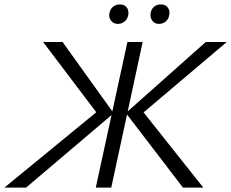

<svg xmlns="http://www.w3.org/2000/svg" viewBox="-44 -848 1045 868"><path d="M-24 0 420 -364 409 -317 151 -658H239L470 -336L74 0ZM389 0 532 -658H601L459 0ZM783 0 525 -337 886 -658H981L578 -317L586 -364L875 0ZM489 -740Q476 -740 466 -747Q456 -754 452 -765Q448 -776 451 -789Q454 -807 467 -817.5Q480 -828 498 -828Q511 -828 520.5 -822Q530 -816 534 -805Q538 -794 536 -781Q533 -763 520 -751.5Q507 -740 489 -740ZM675 -740Q661 -740 652 -747Q643 -754 639 -765Q635 -776 637 -789Q640 -807 652.5 -817.5Q665 -828 683 -828Q697 -828 706 -822Q715 -816 719.5 -805Q724 -794 721 -781Q719 -763 706 -751.5Q693 -740 675 -740Z"/></svg>

Font: Ysabeau Infant
Style: Italic
Weight: 400
Italic angle: -12°
Designer: Christian Thalmann (Catharsis Fonts)
Version: Version 2.001;gftools[0.9.30]; featfreeze: ss01,ss02,lnum